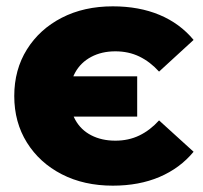

<svg xmlns="http://www.w3.org/2000/svg" viewBox="-20 -574 641 606"><path d="M413 -333V-206H141V-333ZM336 12Q245 12 175 -24Q105 -60 65 -124Q25 -188 25 -271Q25 -354 65 -418Q105 -482 175 -518Q245 -554 336 -554Q419 -554 483.5 -527Q548 -500 591 -448L482 -348Q454 -379 420 -395.5Q386 -412 344 -412Q301 -412 268 -394.5Q235 -377 217.5 -345.5Q200 -314 200 -271Q200 -228 217.5 -196Q235 -164 268 -147Q301 -130 344 -130Q386 -130 420 -146.5Q454 -163 482 -194L591 -95Q548 -43 483.5 -15.5Q419 12 336 12Z"/></svg>

Font: MOST Montserrat ExtraBold
Style: Regular
Weight: 800
Designer: Julieta Ulanovsky
Foundry: Julieta Ulanovsky
Version: Version 8.000;March 11, 2024;FontCreator 15.0.0.2926 64-bit